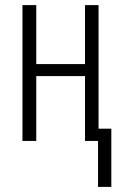

<svg xmlns="http://www.w3.org/2000/svg" viewBox="-20 -552 476 752"><path d="M364 180H416V-48H366V-532H313V-301H122V-532H68V0H122V-254H313V0H364Z"/></svg>

Font: Noto Sans UI Condensed Light
Style: Regular
Weight: 300
Width: 3
Designer: Monotype Design Team
Foundry: Monotype Imaging Inc.
Version: Version 1.901